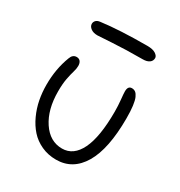

<svg xmlns="http://www.w3.org/2000/svg" viewBox="-170 -794 899 959"><g transform="rotate(30 279.5 -314.5)"><path d="M160.2 -595.2Q135.7 -595.2 121.3 -606.2Q106.9 -617.2 106.9 -631.8Q106.9 -642.1 114.5 -650.6Q122.1 -659.2 139.2 -661.1Q243.2 -674.8 402.8 -674.8Q434.6 -674.8 450.7 -664.1Q466.8 -653.3 466.8 -641.1Q466.8 -624.5 453.4 -614.7Q439.9 -605 416 -605Q319.3 -605 241 -600.1Q162.6 -595.2 160.2 -595.2ZM291 45.9Q244.6 45.9 206.1 28.1Q167.5 10.3 141.4 -19Q115.2 -48.3 97.2 -87.6Q79.1 -127 71 -168.9Q63 -210.9 63 -254.9Q63 -346.7 92.8 -423.8Q102.1 -450.2 125 -450.2Q139.2 -450.2 146.5 -440.7Q153.8 -431.2 153.8 -415Q153.8 -398.9 147.7 -379.2Q141.6 -359.4 135.7 -328.9Q129.9 -298.3 129.9 -254.9Q129.9 -150.9 174.3 -84Q218.8 -17.1 289.1 -17.1Q355 -17.1 390.4 -90.1Q425.8 -163.1 425.8 -308.1Q425.8 -341.8 422.4 -375.5Q418.9 -409.2 418.9 -421.9Q418.9 -453.1 441.9 -453.1Q454.1 -453.1 462.9 -446.5Q471.7 -439.9 478.8 -424.1Q485.8 -408.2 489.5 -379.4Q493.2 -350.6 493.2 -309.1Q493.2 -132.8 440.2 -43.5Q387.2 45.9 291 45.9Z"/></g></svg>

Font: Shantell Sans Bouncy
Style: Regular
Weight: 300
Designer: Stephen Nixon, Anya Danilova, Shantell Martin
Foundry: Arrow Type
Version: Version 1.006;[9816181b4]